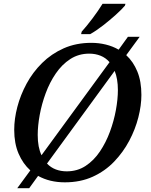

<svg xmlns="http://www.w3.org/2000/svg" viewBox="-20 -951 796 1013"><path d="M71 42 140 -52Q101 -87 78 -140.5Q55 -194 55 -266Q55 -324 71.5 -387Q88 -450 120.5 -510Q153 -570 202 -618.5Q251 -667 316 -696Q381 -725 462 -725Q501 -725 538 -716Q575 -707 606 -689L655 -757H717L646 -660Q683 -626 704.5 -574Q726 -522 726 -450Q726 -395 710 -332Q694 -269 662 -208.5Q630 -148 582 -98Q534 -48 469 -18.5Q404 11 322 11Q242 11 181 -23L134 42ZM179 -239Q179 -206 184 -179.5Q189 -153 199 -132L558 -623Q538 -646 510.5 -657Q483 -668 451 -668Q395 -668 351 -639.5Q307 -611 274.5 -563.5Q242 -516 221 -459Q200 -402 189.5 -344.5Q179 -287 179 -239ZM332 -47Q388 -47 431.5 -75.5Q475 -104 507 -151.5Q539 -199 560 -256Q581 -313 591.5 -370.5Q602 -428 602 -476Q602 -535 585 -577L228 -88Q248 -67 274.5 -57Q301 -47 332 -47ZM408 -771 411 -784Q438 -814 468.5 -854.5Q499 -895 521 -931H642L639 -921Q623 -902 591.5 -873.5Q560 -845 524 -817Q488 -789 456 -771Z"/></svg>

Font: Noto Serif Medium
Style: Italic
Weight: 500
Italic angle: -12°
Designer: Monotype Design Team
Foundry: Monotype Imaging Inc.
Version: Version 2.014; ttfautohint (v1.8.4.7-5d5b)